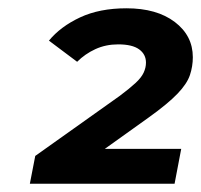

<svg xmlns="http://www.w3.org/2000/svg" viewBox="-20 -770 485 463"><path d="M52 -327 65 -394 269 -539Q293 -557 307 -570Q321 -583 326.5 -595Q332 -607 332 -619Q332 -639 315.5 -651Q299 -663 265 -663Q235 -663 210 -651.5Q185 -640 166 -621L98 -672Q126 -706 173 -728Q220 -750 285 -750Q358 -750 401.5 -717Q445 -684 445 -632Q445 -610 438 -589Q431 -568 408 -544Q385 -520 339 -487L181 -374L161 -411H417L401 -327Z"/></svg>

Font: MOST Montserrat
Style: Bold Italic
Weight: 700
Italic angle: -11.3°
Designer: Julieta Ulanovsky
Foundry: Julieta Ulanovsky
Version: Version 8.000;March 11, 2024;FontCreator 15.0.0.2926 64-bit